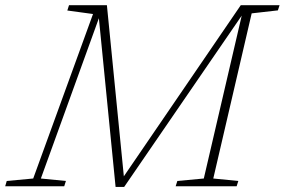

<svg xmlns="http://www.w3.org/2000/svg" viewBox="-60 -718 1098 740"><path d="M329.5 -671 97.5 -30 194 -20.5 187.5 0H-40L-34 -20.5L68 -30L298.5 -664L199.5 -677.5L206 -698H352L419.5 -16.5L402 -16L868 -698H894.5L891 -686L418.5 2.5H385.5L318 -679ZM881 -698H1017.5L1011 -678L910 -666.5L762 -30L858.5 -20.5L852 0H617L623.5 -20.5L725.5 -30Z"/></svg>

Font: Newsreader 9pt ExtraLight
Style: Italic
Weight: 250
Italic angle: -17°
Designer: Hugues Gentile
Foundry: Production Type
Version: Version 1.003